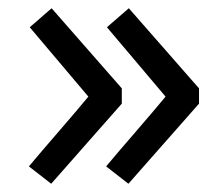

<svg xmlns="http://www.w3.org/2000/svg" viewBox="-20 -519 541 465"><path d="M239 -453 381 -285Q373 -275 349.5 -247.5Q326 -220 301 -191Q286 -174 270 -155Q254 -136 237 -116L291 -74L462 -268V-305L292 -499ZM52 -453 194 -285Q186 -275 162.5 -247.5Q139 -220 114 -191Q99 -174 83 -155Q67 -136 50 -116L104 -74L275 -268V-305L105 -499Z"/></svg>

Font: Alpha Sans Medium
Style: Regular
Weight: 500
Designer: [Spoqa Han Sans Neo] Dong-huui Kim  Younghwa Kang  Yujin Lee  [Noto Sans] Ryoko NISHIZUKA  (kana & ideographs); Paul D. 
Foundry: Spoqa (http://www.spoqa-han-sans.com)
Version: Version 1.100;hotconv 1.0.109;makeotfexe 2.5.65596